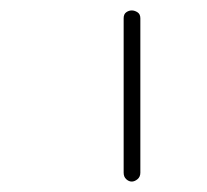

<svg xmlns="http://www.w3.org/2000/svg" viewBox="-20 -478 396 368"><path d="M249 -147Q249 -139 243.5 -134.5Q238 -130 232.5 -130Q227 -130 222 -134.5Q217 -139 217 -147V-443Q217 -451 222 -454.5Q227 -458 232.5 -458Q238 -458 243.5 -454.5Q249 -451 249 -443Z"/></svg>

Font: Ekushey Shimanto
Style: Bold
Weight: 400
Designer: Al Mamun Sumon
Foundry: Al Mamun Sumon
Version: Version 1.0